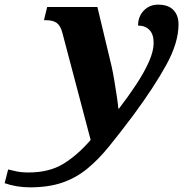

<svg xmlns="http://www.w3.org/2000/svg" viewBox="-191 -566 821 826"><path d="M-62 240Q-92 240 -120.5 235Q-149 230 -171 222L-156 163Q-144 166 -121.5 171Q-99 176 -68 176Q21 176 82 138.5Q143 101 199 36L77 -426Q69 -456 53 -467.5Q37 -479 8 -479H-2L12 -536H228L289 -281Q295 -255 301 -218.5Q307 -182 312 -148.5Q317 -115 318 -99H321Q361 -151 395 -202.5Q429 -254 449.5 -300Q470 -346 470 -381Q470 -419 451.5 -437.5Q433 -456 403 -456Q403 -495 427.5 -520.5Q452 -546 489 -546Q533 -546 555 -523Q577 -500 577 -461Q577 -383 525 -288Q473 -193 383 -71Q326 5 279 63Q232 121 183.5 160.5Q135 200 76 220Q17 240 -62 240Z"/></svg>

Font: Noto Serif ExtraBold
Style: Italic
Weight: 800
Italic angle: -12°
Designer: Monotype Design Team
Foundry: Monotype Imaging Inc.
Version: Version 2.013